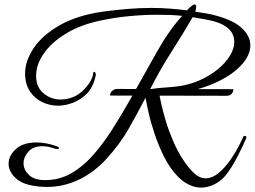

<svg xmlns="http://www.w3.org/2000/svg" viewBox="-20 -810 1157 872"><path d="M894 42Q866 42 838.5 29Q811 16 787 -9Q752 -45 726.5 -95.5Q701 -146 683 -199.5Q665 -253 655 -297.5Q645 -342 641 -366Q604 -295 564.5 -225.5Q525 -156 464 -89Q406 -26 337 6.5Q268 39 194 39Q171 39 147 36Q81 28 50 -2Q19 -32 19 -66Q19 -103 52 -133Q85 -163 146 -163Q166 -163 189 -159Q212 -155 237 -146Q248 -142 248 -137Q248 -133 240 -133Q235 -133 232 -134Q199 -146 173 -146Q131 -146 109 -121.5Q87 -97 87 -68Q87 -40 111 -16Q135 8 185 8Q248 8 301 -21.5Q354 -51 400 -102.5Q446 -154 488 -219.5Q530 -285 570 -356Q637 -475 691.5 -572.5Q746 -670 807 -738Q780 -741 752 -742Q724 -743 695 -743Q632 -743 564.5 -736.5Q497 -730 434 -716Q349 -698 288 -662.5Q227 -627 191.5 -583.5Q156 -540 147 -496Q144 -480 144 -465Q144 -414 178 -386Q212 -358 256 -358Q284 -358 312.5 -369.5Q341 -381 364 -406Q383 -426 392 -443.5Q401 -461 402 -470Q403 -484 408 -484Q411 -484 413.5 -479Q416 -474 415 -469Q411 -446 401 -424Q391 -402 377 -387Q349 -358 313 -344Q277 -330 244 -330Q205 -330 170.5 -347Q136 -364 115 -396.5Q94 -429 94 -477Q94 -533 133 -591.5Q172 -650 250.5 -695Q329 -740 446 -757Q505 -765 560.5 -769.5Q616 -774 668 -774Q710 -774 750 -771Q790 -768 829 -763Q855 -790 864 -790Q871 -790 871 -779Q871 -775 870 -769Q869 -763 867 -757Q894 -753 919.5 -748.5Q945 -744 965 -738Q1044 -716 1080.5 -680.5Q1117 -645 1117 -604Q1117 -560 1077.5 -516Q1038 -472 966.5 -438Q895 -404 799 -388Q768 -383 744.5 -381Q721 -379 704 -378Q706 -368 713 -336Q720 -304 733 -260.5Q746 -217 766.5 -169Q787 -121 816 -78Q839 -44 863 -22Q887 0 914 0Q931 0 949.5 -9Q968 -18 988 -38Q1012 -62 1032 -92Q1052 -122 1066 -149.5Q1080 -177 1087 -193Q1093 -193 1096 -192Q1099 -191 1099 -184Q1095 -174 1085 -152.5Q1075 -131 1061.5 -104.5Q1048 -78 1032 -52Q1016 -26 1000 -8Q977 17 948.5 29.5Q920 42 894 42ZM662 -405Q691 -410 724 -412Q757 -414 789 -418Q841 -425 887 -445.5Q933 -466 968.5 -495Q1004 -524 1024 -556.5Q1044 -589 1044 -619Q1044 -687 953 -713Q935 -718 906.5 -723Q878 -728 855 -732Q807 -650 756.5 -571Q706 -492 662 -405ZM480 -376Q480 -388 489.5 -397Q499 -406 511 -406L1040 -405Q1040 -394 1032.5 -384.5Q1025 -375 1008 -375Z"/></svg>

Font: Great Vibes
Style: Regular
Weight: 400
Designer: Robert E. Leuschke, Viktoriya Grabowska, Viviana Monsalve, Eben Sorkin
Foundry: Robert E. Leuschke
Version: Version 1.103; ttfautohint (v1.8.4.7-5d5b)